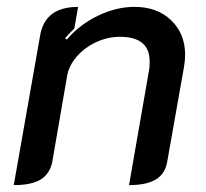

<svg xmlns="http://www.w3.org/2000/svg" viewBox="-20 -529 598 558"><path d="M97 -428Q112 -509 207 -509L196 -446Q186 -437 169 -418L174 -414Q212 -458 265 -483.5Q318 -509 371 -509Q437 -509 477.5 -470Q518 -431 518 -370Q518 -354 515 -336L466 -59Q460 -24 433 -7.5Q406 9 355 9L413 -324Q415 -333 415 -350Q415 -422 329 -422Q293 -422 259.5 -406.5Q226 -391 203 -364.5Q180 -338 175 -308L132 -59Q125 -24 98.5 -7.5Q72 9 20 9Z"/></svg>

Font: K2D Medium
Style: Italic
Weight: 500
Italic angle: -10°
Designer: Katatrad Aksorn Co.,Ltd.
Foundry: Cadson Demak Co.,Ltd.
Version: Version 1.000; ttfautohint (v1.6)